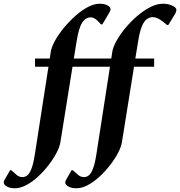

<svg xmlns="http://www.w3.org/2000/svg" viewBox="-144 -770 966 1030"><path d="M-64 240Q-90 240 -107 230.5Q-124 221 -124 209Q-124 201 -118 192L-90 143H-84L-55 168Q-42 180 -23 180Q2 180 17.5 151.5Q33 123 43 58L116 -412H44V-456H123L128 -490Q132 -517 151 -551.5Q170 -586 198.5 -620.5Q227 -655 260 -684.5Q293 -714 327 -732Q361 -750 390 -750Q415 -750 431 -742Q449 -733 449 -721Q449 -716 446.5 -711Q444 -706 441 -700L405 -639H398L382 -656Q370 -668 361 -672.5Q352 -677 344 -677Q315 -677 296.5 -648Q278 -619 267 -548L252 -456H453L458 -490Q462 -517 481 -551Q500 -585 529 -620Q558 -655 592.5 -684.5Q627 -714 662.5 -732Q698 -750 730 -750Q745 -750 756.5 -747.5Q768 -745 777 -741Q804 -731 802 -713Q801 -709 799.5 -704.5Q798 -700 795 -695L759 -636H752L731 -653Q700 -678 676 -678Q646 -678 627 -648.5Q608 -619 597 -548L582 -456H683V-412H575L510 -7Q506 18 489 50.5Q472 83 446 116.5Q420 150 389.5 178Q359 206 327 223Q295 240 266 240Q240 240 223 230.5Q206 221 206 209Q206 201 212 192L240 143H246L275 168Q288 180 307 180Q332 180 347.5 151.5Q363 123 373 58L446 -412H245L180 -7Q176 18 159 50.5Q142 83 116 116.5Q90 150 59.5 178Q29 206 -3 223Q-35 240 -64 240Z"/></svg>

Font: Spectral SC
Style: Bold Italic
Weight: 700
Italic angle: -10°
Designer: Jean-Baptiste Levee
Foundry: Production Type
Version: Version 2.001